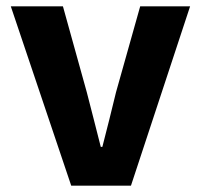

<svg xmlns="http://www.w3.org/2000/svg" viewBox="-20 -584 631 604"><path d="M204 0 14 -564H178L253 -294Q264 -252 275 -208.5Q286 -165 297 -122H302Q313 -165 324 -208.5Q335 -252 345 -294L421 -564H578L392 0Z"/></svg>

Font: Noto Sans KR Thin ExtraBold
Style: Regular
Weight: 800
Version: Version 2.004-H2;hotconv 1.0.118;makeotfexe 2.5.65603